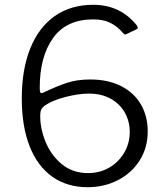

<svg xmlns="http://www.w3.org/2000/svg" viewBox="-20 -772 695 802"><path d="M553 -664Q555 -658 555.5 -655.5Q556 -653 551 -650L507 -629Q506 -628 503 -628Q498 -628 493 -635Q469 -663 440 -677Q411 -691 370 -691Q257 -691 201.5 -613Q146 -535 146 -406Q146 -393 147.5 -388Q149 -383 153 -383Q157 -383 163 -386Q217 -412 259.5 -426Q302 -440 357 -440Q432 -440 486.5 -412Q541 -384 569 -335Q597 -286 597 -223Q597 -155 563.5 -102Q530 -49 472.5 -19.5Q415 10 346 10Q261 10 199 -33.5Q137 -77 104 -160.5Q71 -244 71 -361Q71 -482 106.5 -570Q142 -658 209 -705Q276 -752 369 -752Q484 -752 553 -664ZM170 -333Q157 -324 152.5 -315Q148 -306 148 -287Q148 -234 170.5 -179Q193 -124 238 -86.5Q283 -49 348 -49Q397 -49 436.5 -72Q476 -95 499 -134.5Q522 -174 522 -221Q522 -265 501.5 -301.5Q481 -338 442.5 -359.5Q404 -381 352 -381Q309 -381 255.5 -367.5Q202 -354 170 -333Z"/></svg>

Font: Libre Franklin Light
Style: Regular
Weight: 300
Designer: Pablo Impallari, Rodrigo Fuenzalida
Foundry: Impallari Type
Version: Version 1.002; ttfautohint (v1.5)